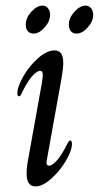

<svg xmlns="http://www.w3.org/2000/svg" viewBox="-20 -656 353 686"><path d="M75 -36Q75 -59 81 -89L129 -356Q133 -382 133 -388Q133 -403 124 -403Q112 -403 95 -384Q78 -365 58 -324Q54 -312 48 -312Q42 -312 42 -322Q42 -346 63.5 -383.5Q85 -421 116.5 -448.5Q148 -476 175 -476Q206 -476 206 -432Q206 -411 200 -377L148 -88L146 -75Q146 -64 155 -64Q167 -64 184 -83.5Q201 -103 221 -143Q226 -154 231 -154Q237 -154 237 -141Q237 -118 215.5 -81.5Q194 -45 163 -17.5Q132 10 107 10Q75 10 75 -36ZM72 -568Q72 -592 92 -614Q112 -636 132 -636Q144 -636 151.5 -626.5Q159 -617 159 -603Q159 -580 139.5 -558Q120 -536 100 -536Q87 -536 79.5 -544.5Q72 -553 72 -568ZM226 -568Q226 -592 246 -614Q266 -636 286 -636Q298 -636 305.5 -626.5Q313 -617 313 -603Q313 -580 293.5 -558Q274 -536 253 -536Q240 -536 233 -545Q226 -554 226 -568Z"/></svg>

Font: Charm
Style: Regular
Weight: 400
Designer: Katatrad Aksorn Co.,Ltd.
Foundry: Cadson Demak Co.,Ltd.
Version: Version 1.001